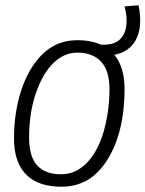

<svg xmlns="http://www.w3.org/2000/svg" viewBox="-20 -696 550 726"><path d="M213 10Q154 10 114 -10.5Q74 -31 53.5 -71.5Q33 -112 33 -174Q33 -223 40 -268.5Q47 -314 60.5 -355Q74 -396 94 -430.5Q114 -465 140.5 -491Q167 -517 200 -530.5Q233 -544 273 -544Q329 -544 369 -523.5Q409 -503 430 -461.5Q451 -420 451 -358Q451 -309 444.5 -262.5Q438 -216 424.5 -175Q411 -134 391 -100Q371 -66 345 -41Q319 -16 285.5 -3Q252 10 213 10ZM211 -37Q241 -37 266.5 -49.5Q292 -62 312 -84Q332 -106 347.5 -136Q363 -166 373 -202Q383 -238 388.5 -277.5Q394 -317 394 -359Q394 -429 362 -463Q330 -497 273 -497Q244 -497 219 -484.5Q194 -472 173.5 -449Q153 -426 137.5 -395.5Q122 -365 111 -329Q100 -293 95 -254.5Q90 -216 90 -176Q90 -104 120.5 -70.5Q151 -37 211 -37ZM354 -486 349 -527H372Q412 -527 432.5 -546Q453 -565 457.5 -598Q462 -631 451 -672L504 -676Q512 -637 509.5 -602.5Q507 -568 491.5 -541.5Q476 -515 448 -500.5Q420 -486 377 -486Z"/></svg>

Font: Georama Light
Style: Italic
Weight: 300
Italic angle: -9°
Designer: Jean-Baptiste Levee
Foundry: Production Type
Version: Version 1.001